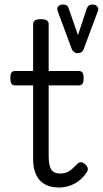

<svg xmlns="http://www.w3.org/2000/svg" viewBox="-20 -815 456 852"><path d="M242 17Q203 17 177.5 2Q152 -13 139.5 -41Q127 -69 127 -109V-436H49Q36 -436 31 -443.5Q26 -451 26 -468Q26 -486 31 -493Q36 -500 49 -500H127V-708Q127 -719 135.5 -724.5Q144 -730 161 -730Q179 -730 187.5 -724.5Q196 -719 196 -708V-500H328Q341 -500 346 -493Q351 -486 351 -468Q351 -451 346 -443.5Q341 -436 328 -436H196V-120Q196 -82 207 -63.5Q218 -45 248 -45Q272 -45 289 -57Q306 -69 323 -88Q333 -97 342 -95Q351 -93 359 -85Q368 -77 369.5 -68Q371 -59 365 -51Q350 -28 330.5 -13Q311 2 288.5 9.5Q266 17 242 17ZM390 -795Q404 -795 411.5 -786.5Q419 -778 414 -765L351 -596Q348 -588 341.5 -583.5Q335 -579 325 -579Q316 -579 309 -584Q302 -589 299 -596L237 -763Q231 -778 238 -786.5Q245 -795 260 -795Q269 -795 275 -791.5Q281 -788 284 -780L326 -659L365 -777Q369 -787 375 -791Q381 -795 390 -795Z"/></svg>

Font: Playwrite US Modern Light
Style: Regular
Weight: 300
Designer: Veronika Burian, José Scaglione
Foundry: TypeTogether
Version: Version 1.003